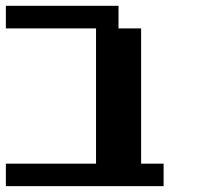

<svg xmlns="http://www.w3.org/2000/svg" viewBox="-20 -635 732 655"><path d="M0 0V-76.7H307.6V-538.1H0V-615.2H384.3V-538.1H461.4V-76.7H538.1V0Z"/></svg>

Font: Good Old DOS
Style: Regular
Weight: 400
Designer: Vasily Draigo
Foundry: Vasily Draigo
Version: 1.0